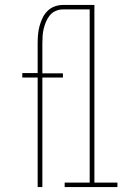

<svg xmlns="http://www.w3.org/2000/svg" viewBox="-20 -755 540 775"><path d="M132 0V-442H70V-460H132V-580Q132 -598 133.5 -615.5Q135 -633 139.5 -649.5Q144 -666 151.5 -682Q159 -698 171.5 -710.5Q184 -723 200.5 -729Q217 -735 234 -735H277V-717H234Q219 -717 205 -711Q191 -705 181.5 -693.5Q172 -682 166 -668Q160 -654 156.5 -639.5Q153 -625 152 -610Q151 -595 151 -580V-459H234V-442H151V0ZM241 0V-18H342V-717H249V-735H361V-18H454V0Z"/></svg>

Font: Iosevka Term Curly Thin
Style: Regular
Weight: 100
Designer: Belleve Invis
Foundry: Belleve Invis
Version: Version 32.3.0